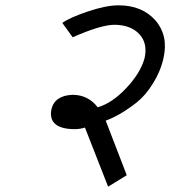

<svg xmlns="http://www.w3.org/2000/svg" viewBox="-20 -633 639 721"><path d="M214 -547Q242 -567 310 -590Q379 -613 425 -613Q514 -613 564 -556Q613 -499 594 -415Q583 -365 554 -319Q526 -274 493 -248Q461 -223 430 -205Q402 -189 377 -180L456 25L386 68L299 -154Q280 -148 261 -148Q211 -148 188.5 -166.5Q166 -185 173 -222Q185 -274 252 -277Q311 -277 347 -230Q401 -246 453 -301Q508 -359 523 -415Q535 -470 504 -504Q472 -539 411 -540Q359 -540 253 -493Z"/></svg>

Font: Miedinger
Style: Italic
Weight: 400
Italic angle: -13°
Version: Version 001.000